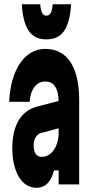

<svg xmlns="http://www.w3.org/2000/svg" viewBox="-20 -871 440 907"><path d="M257 -66V0H354V-400C354 -555 297 -640 194 -640C98 -640 31 -546 23 -390H120C124 -450 152 -486 194 -486C216 -486 232 -477 242 -460C251 -445 256 -423 257 -394L153 -367C80 -347 38 -279 38 -172C38 -60 82 16 152 16C195 16 222 -13 235 -66ZM257 -242C257 -180 223 -130 178 -130C151 -130 139 -150 139 -186C139 -215 154 -238 175 -243L257 -265ZM83 -851C90 -735 126 -685 199 -685C274 -685 308 -735 316 -851H229C226 -814 218 -797 199 -797C182 -797 173 -814 170 -851Z"/></svg>

Font: Yard Headline
Style: Regular
Weight: 400
Monospace: yes
Designer: Roman Shamin
Foundry: Evil Martians
Version: Version 1.000